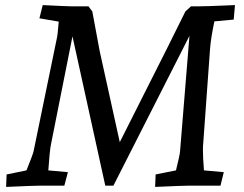

<svg xmlns="http://www.w3.org/2000/svg" viewBox="-20 -730 959 755"><path d="M6 -44 84 -60Q107 -116 112 -135L202 -572Q207 -591 211 -645L135 -658L148 -710Q246 -705 264 -705H328L343 -685L372 -529L451 -171L635 -536L709 -685L731 -705H756Q788 -705 880 -709L904 -710L899 -653L823 -646Q809 -579 806 -538L779 -164Q778 -157 778 -139Q778 -110 782 -60L860 -53L847 0H725Q703 0 590 5L592 -44L672 -60Q687 -120 688 -135L725 -589L426 0H394L265 -587L181 -165Q178 -153 175 -121.5Q172 -90 170 -60L247 -53L233 0H140Q117 0 4 5Z"/></svg>

Font: Andada Pro
Style: Italic
Weight: 400
Italic angle: -7°
Designer: Carolina Giovagnoli
Foundry: Huerta Tipografica
Version: Version 3.005; ttfautohint (v1.8.4)